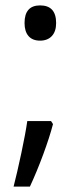

<svg xmlns="http://www.w3.org/2000/svg" viewBox="-20 -569 306 718"><path d="M170.9 -116.2 178.2 -105Q165.5 -56.2 141.6 8.5Q117.7 73.2 91.8 128.9H30.8Q43.9 78.1 59.8 3.4Q75.7 -71.3 82 -116.2ZM71.8 -482.9Q71.8 -548.8 129.9 -548.8Q189.9 -548.8 189.9 -482.9Q189.9 -451.2 173.8 -434.1Q157.7 -417 129.9 -417Q101.6 -417 86.7 -434.1Q71.8 -451.2 71.8 -482.9Z"/></svg>

Font: WebKoruri
Style: Regular
Weight: 400
Foundry: lindwurm / mohemohe
Version: Version 1.00